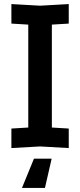

<svg xmlns="http://www.w3.org/2000/svg" viewBox="-20 -724 394 944"><path d="M36 4V-92L119 -97V-603L36 -608V-704L177 -696L318 -704V-608L235 -603V-97L318 -92V4L177 -4ZM234 56 201 200H88L147 56Z"/></svg>

Font: Tektur SemiCondensed Medium
Style: Regular
Weight: 500
Width: 4
Designer: Adam Jagosz
Foundry: Adam Jagosz
Version: Version 1.005;gftools[0.9.30]